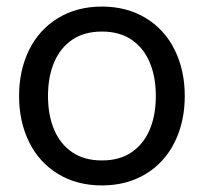

<svg xmlns="http://www.w3.org/2000/svg" viewBox="-20 -552 620 584"><path d="M38 -260Q38 -338 68.5 -400Q99 -462 156.5 -497Q214 -532 290 -532Q366 -532 423.5 -497Q481 -462 511.5 -400Q542 -338 542 -260Q542 -182 511.5 -120Q481 -58 423.5 -23Q366 12 290 12Q214 12 156.5 -23Q99 -58 68.5 -120Q38 -182 38 -260ZM454 -260Q454 -318 435.5 -362Q417 -406 380.5 -431Q344 -456 290 -456Q236 -456 199.5 -431Q163 -406 144.5 -362Q126 -318 126 -260Q126 -202 144.5 -158Q163 -114 199.5 -89Q236 -64 290 -64Q344 -64 380.5 -89Q417 -114 435.5 -158Q454 -202 454 -260Z"/></svg>

Font: Aspekta Variable
Style: Regular
Weight: 400
Designer: Ivo Dolenc
Version: Version 2.100